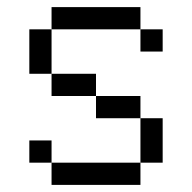

<svg xmlns="http://www.w3.org/2000/svg" viewBox="-20 -520 540 540"><path d="M125 -437.5V-312.5H62.5V-437.5ZM62.5 -125H125V-62.5H62.5ZM125 -62.5H375V0H125ZM125 -312.5H250V-250H125ZM125 -500H375V-437.5H125ZM250 -250H375V-187.5H250ZM375 -187.5H437.5V-62.5H375ZM375 -437.5H437.5V-375H375Z"/></svg>

Font: 寒蝉点阵体 16px
Style: Regular
Weight: 400
Designer: Designed by Warren2060
Foundry: ChillType
Version: Version 1.000